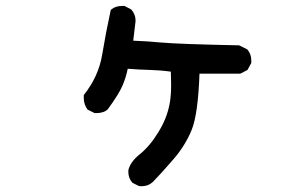

<svg xmlns="http://www.w3.org/2000/svg" viewBox="-20 -568 1040 648"><path d="M413.1 11.7Q413.1 4.9 414.1 2.9Q421.9 -23.4 451.2 -46.9Q486.3 -75.2 514.6 -122.1Q549.8 -178.7 555.7 -240.2Q557.6 -259.8 557.6 -281.2Q557.6 -302.7 556.6 -326.2Q521.5 -331.1 484.9 -332Q448.2 -333 411.1 -335.9Q405.3 -306.6 393.1 -278.3Q380.9 -250 343.8 -199.2Q335 -191.4 327.1 -189.5Q316.4 -186.5 310.5 -186.5Q304.7 -186.5 298.8 -186.5L275.4 -198.2Q262.7 -215.8 262.7 -237.3Q262.7 -240.2 262.7 -247.1Q312.5 -309.6 324.7 -382.8Q336.9 -456.1 353.5 -533.2L355.5 -536.1Q370.1 -547.9 391.6 -547.9Q394.5 -547.9 400.4 -547.9L422.9 -536.1Q437.5 -519.5 437.5 -499Q437.5 -493.2 436.5 -488.3L429.7 -430.7Q481.4 -428.7 519.5 -424.8Q585.9 -418.9 787.1 -415L814.5 -401.4Q828.1 -385.7 828.1 -364.3Q828.1 -361.3 828.1 -355.5L815.4 -332L791 -319.3H653.3Q648.4 -182.6 627 -129.9Q605.5 -77.1 565.9 -31.2Q526.4 14.6 496.1 45.9Q480.5 60.5 458 60.5Q450.2 60.5 448.2 59.6L426.8 48.8Q413.1 33.2 413.1 11.7Z"/></svg>

Font: JasonHandwriting2
Style: SemiBold
Weight: 600
Version: Version 1.04.7